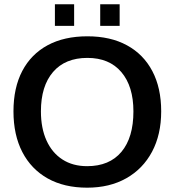

<svg xmlns="http://www.w3.org/2000/svg" viewBox="-20 -868 818 898"><path d="M733.9 -347.2Q733.9 -238.8 691.2 -158.4Q648.4 -78.1 570.6 -34.2Q492.7 9.8 387.7 9.8Q280.3 9.8 203.1 -33.4Q126 -76.7 84.5 -156.7Q43 -236.8 43 -347.2Q43 -457.5 84.2 -536.1Q125.5 -614.7 202.9 -656.5Q280.3 -698.2 388.7 -698.2Q496.6 -698.2 573.7 -656.2Q650.9 -614.3 692.4 -535.6Q733.9 -457 733.9 -347.2ZM604 -347.2Q604 -464.4 547.6 -530.8Q491.2 -597.2 388.7 -597.2Q284.7 -597.2 228 -531.2Q171.4 -465.3 171.4 -347.2Q171.4 -268.6 197.5 -210.9Q223.6 -153.3 272 -122.1Q320.3 -90.8 387.7 -90.8Q491.7 -90.8 547.9 -157.7Q604 -224.6 604 -347.2ZM539.6 -848.1V-747.1H448.7V-848.1ZM326.7 -848.1V-747.1H236.8V-848.1Z"/></svg>

Font: Arimo SemiBold
Style: Regular
Weight: 600
Designer: Steve Matteson
Foundry: Monotype Imaging Inc.
Version: Version 1.33